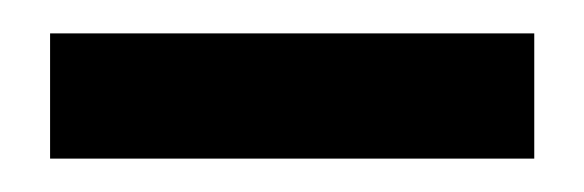

<svg xmlns="http://www.w3.org/2000/svg" viewBox="-20 -751 350 115"><path d="M10 -731H300V-656H10Z"/></svg>

Font: Danfo
Style: Regular
Weight: 400
Version: Version 1.000;Glyphs 3.2 (3236)